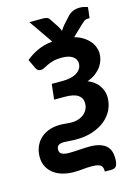

<svg xmlns="http://www.w3.org/2000/svg" viewBox="-127 -681 673 940"><g transform="rotate(-15 210.0 -211.5)"><path d="M406.7 -552.7H398.9Q386.2 -552.7 377.9 -546.4Q369.6 -540 362.8 -533.2L309.6 -482.4Q334 -475.6 352.5 -464.1Q371.1 -452.6 383.8 -438Q396.5 -423.3 402.8 -406.5Q409.2 -389.6 409.2 -372.1Q409.2 -357.4 404.3 -340.8Q399.4 -324.2 388.7 -308.8Q377.9 -293.5 360.4 -279.8Q342.8 -266.1 317.4 -257.3Q355 -241.7 373.3 -214.4Q391.6 -187 391.6 -155.8Q391.6 -122.6 377.7 -93.5Q363.8 -64.5 337.6 -43Q311.5 -21.5 274.4 -8.8Q237.3 3.9 190.9 3.9Q172.4 3.9 155 2.4Q137.7 1 126.5 1Q109.9 1 100.3 7.6Q90.8 14.2 90.8 29.8Q90.8 45.4 103.5 52Q116.2 58.6 139.6 58.6Q149.4 58.6 162.6 57.9Q175.8 57.1 189.9 56.4Q204.1 55.7 218 54.9Q231.9 54.2 243.2 54.2Q273.4 54.2 294.2 60.8Q314.9 67.4 327.4 78.9Q339.8 90.3 345.2 106.4Q350.6 122.6 350.6 141.6Q350.6 166.5 344 179.2Q337.4 191.9 317.9 191.9H284.2Q285.6 168.5 273.2 159.4Q260.7 150.4 228 150.4Q205.6 150.4 182.9 152.8Q160.2 155.3 138.2 155.3Q107.4 155.3 81.1 147.7Q54.7 140.1 35.6 125.5Q16.6 110.8 5.6 89.6Q-5.4 68.4 -5.4 40.5Q-5.4 14.2 3.7 -9Q12.7 -32.2 30.3 -49.3Q47.9 -66.4 73.5 -76.2Q99.1 -85.9 132.3 -85.9Q146.5 -85.9 161.6 -84.2Q176.8 -82.5 189 -82.5Q209.5 -82.5 226.1 -88.4Q242.7 -94.2 254.2 -104.2Q265.6 -114.3 271.7 -127.7Q277.8 -141.1 277.8 -156.2Q277.8 -183.1 256.8 -197.8Q235.8 -212.4 189.9 -212.4H135.7L144.5 -290H198.7Q246.6 -290 272.7 -307.4Q298.8 -324.7 298.8 -352.5Q298.8 -374 280 -387.7Q261.2 -401.4 223.1 -401.4Q198.7 -401.4 180.9 -396.5Q163.1 -391.6 150.4 -385.5Q137.7 -379.4 128.4 -374.5Q119.1 -369.6 111.3 -369.6Q103 -369.6 97.7 -372.6Q92.3 -375.5 86.4 -386.2L64.9 -432.1Q90.8 -454.1 124 -469.5Q157.2 -484.9 200.2 -489.7L116.7 -610.4H185.1Q197.8 -610.4 206.3 -607.2Q214.8 -604 220.2 -594.2L249 -550.8Q251.5 -545.4 254.6 -539.8Q257.8 -534.2 260.3 -527.8Q264.2 -534.2 268.3 -539.8Q272.5 -545.4 276.4 -550.8L312.5 -590.8Q323.2 -602.5 338.9 -608.9Q354.5 -615.2 373 -615.2Q384.8 -615.2 394.5 -612.8Q404.3 -610.4 413.1 -607.4Z"/></g></svg>

Font: Carlito
Style: Bold Italic
Weight: 700
Italic angle: -7°
Designer: Lukasz Dziedzic
Foundry: tyPoland Lukasz Dziedzic
Version: Version 1.104